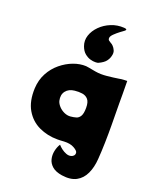

<svg xmlns="http://www.w3.org/2000/svg" viewBox="-184 -998 996 1240"><g transform="rotate(20 314.0 -378.0)"><path d="M369 -626Q365 -624 349.5 -623.5Q334 -623 314.5 -628.5Q295 -634 276 -649.5Q257 -665 246 -695Q233 -731 245 -767.5Q257 -804 287.5 -834.5Q318 -865 360 -882Q402 -899 448 -896Q466 -895 466 -888Q465 -885 462 -882.5Q459 -880 457 -878Q451 -874 432.5 -860Q414 -846 397.5 -830Q381 -814 380 -802Q379 -789 387 -784Q395 -779 402 -774Q408 -772 418 -762Q428 -752 435 -736Q442 -720 436 -698Q432 -679 418 -660.5Q404 -642 369 -626ZM585 -580Q586 -534 586 -491.5Q586 -449 586 -427Q586 -417 586.5 -375.5Q587 -334 587.5 -276.5Q588 -219 586.5 -157Q585 -95 581 -42Q577 16 556.5 60Q536 104 497 125Q458 146 397 137Q352 130 328.5 109.5Q305 89 298.5 61.5Q292 34 298 5.5Q304 -23 318 -45Q327 -34 342.5 -22Q358 -10 376.5 -3Q395 4 411 -1Q422 -4 428.5 -12.5Q435 -21 433 -33Q431 -45 404.5 -60Q378 -75 336 -73Q320 -72 311 -71.5Q302 -71 290 -71Q221 -71 162.5 -98.5Q104 -126 70 -184Q36 -242 40 -332Q43 -390 68 -436.5Q93 -483 132.5 -515.5Q172 -548 216.5 -564.5Q261 -581 303 -579Q309 -579 323.5 -576Q338 -573 353 -570.5Q368 -568 373 -567Q408 -561 452 -565.5Q496 -570 527 -575Q547 -579 566 -579.5Q585 -580 585 -580ZM288 -405Q248 -401 228 -375Q208 -349 217 -309Q222 -291 237.5 -274Q253 -257 275 -247Q297 -237 319 -239Q340 -241 357 -246Q374 -251 384.5 -269Q395 -287 395 -326Q395 -366 379.5 -383.5Q364 -401 339.5 -404.5Q315 -408 288 -405Z"/></g></svg>

Font: Potta One
Style: Regular
Weight: 400
Designer: 108,108go
Foundry: Font Zone 108
Version: Version 1.000